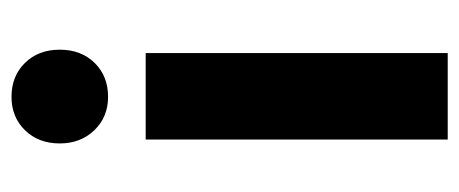

<svg xmlns="http://www.w3.org/2000/svg" viewBox="-258 -560 817 342"><g transform="rotate(-90 151.0 -388.5)"><path d="M234 -691Q234 -653 210.5 -629Q187 -605 150 -605Q114 -605 90.5 -629.5Q67 -654 67 -691Q67 -729 90.5 -753Q114 -777 150 -777Q187 -777 210.5 -753Q234 -729 234 -691ZM74 -538H228V0H74Z"/></g></svg>

Font: TypoPRO Montserrat Alternates
Style: Regular
Weight: 600
Designer: Julieta Ulanovsky
Foundry: Julieta Ulanovsky
Version: Version 6.001